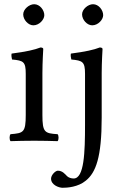

<svg xmlns="http://www.w3.org/2000/svg" viewBox="-20 -667 582 910"><path d="M383 -317V-76C383 56 379 179 329 179C318 179 305 175 298 168C288 158 276 142 254 142C243 142 222 162 222 180C222 209 258 223 277 223C298 223 350 220 387 189C434 151 462 79 462 -110V-321C462 -371 466 -435 466 -435C466 -439 461 -442 453 -442C425 -431 385 -422 316 -413C314 -407 316 -391 318 -385C372 -380 383 -374 383 -317ZM181 -122V-321C181 -371 185 -435 185 -435C185 -439 180 -442 172 -442C144 -431 104 -422 35 -413C33 -407 35 -391 37 -385C92 -380 102 -374 102 -317V-122C102 -39 91 -36 30 -31C24 -25 24 -4 30 2C63 1 102 0 142 0C182 0 220 1 253 2C259 -4 259 -25 253 -31C192 -35 181 -39 181 -122ZM90 -599C90 -573 114 -547 138 -547C166 -547 190 -574 190 -595C190 -619 169 -647 142 -647C118 -647 90 -623 90 -599ZM369 -599C369 -573 393 -547 417 -547C445 -547 469 -574 469 -595C469 -619 448 -647 421 -647C397 -647 369 -623 369 -599Z"/></svg>

Font: Libertinus Serif
Style: Regular
Weight: 400
Designer: Philipp H. Poll, Khaled Hosny
Foundry: Caleb Maclennan
Version: Version 7.050;RELEASE